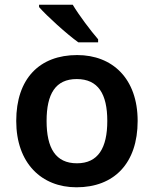

<svg xmlns="http://www.w3.org/2000/svg" viewBox="-20 -786 654 816"><path d="M289 -766H146V-756C178 -719 264 -641 313 -606H397V-619C365 -656 316 -721 289 -766ZM565 -272C565 -452 458 -552 308 -552C148 -552 49 -452 49 -272C49 -92 157 10 305 10C465 10 565 -92 565 -272ZM178 -272C178 -387 216 -450 306 -450C397 -450 436 -387 436 -272C436 -157 397 -92 307 -92C216 -92 178 -157 178 -272Z"/></svg>

Font: Noto Sans Sinhala SemiBold
Style: Regular
Weight: 600
Designer: Jelle Bosma - Monotype Design Team
Foundry: Monotype Imaging Inc.
Version: Version 2.006